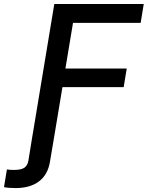

<svg xmlns="http://www.w3.org/2000/svg" viewBox="-122 -748 751 977"><path d="M-101.6 204.1 -86.9 114.3Q-78.1 115.7 -68.4 116.2Q-58.6 116.7 -51.3 116.7Q-13.2 116.7 2.7 105Q18.6 93.3 22.5 69.3L43.9 -62.5H155.3L132.3 74.7Q121.6 140.6 76.7 174.8Q31.7 209 -43 209Q-61 209 -76.4 207.8Q-91.8 206.5 -101.6 204.1ZM33.7 0 154.3 -727.5H609.4L593.8 -631.8H249.5L210.9 -399.4H522.9L507.3 -304.7H195.8L145 0Z"/></svg>

Font: Inter 16pt Medium
Style: Italic
Weight: 500
Italic angle: -9.3988°
Version: Version 4.001;git-66647c0bb